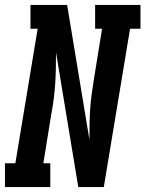

<svg xmlns="http://www.w3.org/2000/svg" viewBox="-39 -755 587 775"><path d="M-19 0V-96H23L113 -639H84V-735H232L322 -191Q322 -222 322.5 -253Q323 -284 325 -315.5Q327 -347 331.5 -378.5Q336 -410 341 -441L373 -639H345V-735H528V-639H486L380 0H277L187 -544Q187 -513 186.5 -482Q186 -451 184 -419.5Q182 -388 178 -356.5Q174 -325 168 -294L136 -96H164V0Z"/></svg>

Font: Iosevka Slab
Style: Bold Italic
Weight: 700
Italic angle: -9°
Monospace: yes
Designer: Belleve Invis
Foundry: Belleve Invis
Version: Version 11.1.0; ttfautohint (v1.8.3)